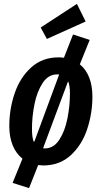

<svg xmlns="http://www.w3.org/2000/svg" viewBox="-20 -839 525 991"><path d="M457 -341Q457 -254 430 -172.5Q403 -91 345.5 -38Q288 15 203 15Q193 15 177 13L130 132L45 105L96 -20Q63 -46 45.5 -89Q28 -132 28 -188Q28 -276 55.5 -357Q83 -438 140.5 -490.5Q198 -543 283 -543Q294 -543 310 -541L357 -661L443 -633L392 -507Q424 -481 440.5 -438.5Q457 -396 457 -341ZM145 -173Q145 -127 155 -106L158 -110L283 -448L285 -455H275Q229 -455 200 -410.5Q171 -366 158 -301.5Q145 -237 145 -173ZM341 -356Q341 -397 332 -419L330 -416L205 -81L203 -73H211Q257 -73 286 -117.5Q315 -162 328 -227.5Q341 -293 341 -356ZM377 -819 422 -728 222 -638 190 -697Z"/></svg>

Font: Fira Sans Extra Condensed Medium
Style: Italic
Weight: 500
Width: 3
Italic angle: -8°
Designer: Carrois Corporate & Edenspiekermann AG
Foundry: Carrois Corporate GbR & Edenspiekermann AG
Version: Version 4.203